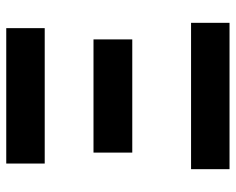

<svg xmlns="http://www.w3.org/2000/svg" viewBox="-90 -664 754 614"><g transform="rotate(-90 287.0 -357.0)"><path d="M71 -591V-714H504V-591ZM106 -311V-435H468V-311ZM53 0V-123H521V0Z"/></g></svg>

Font: Noto Sans SemiCondensed
Style: Bold
Weight: 700
Width: 4
Designer: Monotype Design Team
Foundry: Monotype Imaging Inc.
Version: Version 2.013; ttfautohint (v1.8.4.7-5d5b)